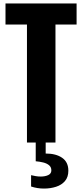

<svg xmlns="http://www.w3.org/2000/svg" viewBox="-20 -830 473 1118"><path d="M137 0V-687H12V-810H426V-687H303V0ZM236 268Q217 268 198 265Q179 262 161 256V190Q173 193 187.5 195.5Q202 198 217 198Q243 198 261 189.5Q279 181 279 162Q279 143 265.5 132Q252 121 231.5 116Q211 111 188 109V0H246V64Q306 64 342 89Q378 114 378 164Q378 201 358.5 224Q339 247 306.5 257.5Q274 268 236 268Z"/></svg>

Font: Oswald SemiBold
Style: Regular
Weight: 600
Designer: Vernon Adams
Foundry: Vernon Adams
Version: Version 4.100; ttfautohint (v1.8.1.43-b0c9)